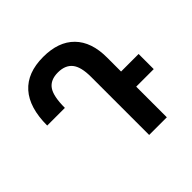

<svg xmlns="http://www.w3.org/2000/svg" viewBox="-181 -896 1068 1068"><g transform="rotate(-45 353.5 -362.0)"><path d="M686 -241H548V0H409V-457Q409 -536 381 -570.5Q353 -605 296 -605Q237 -605 210.5 -567.5Q184 -530 184 -438H45Q45 -579 109.5 -651.5Q174 -724 299 -724Q419 -724 483.5 -658.5Q548 -593 548 -471V-360H686Z"/></g></svg>

Font: Noto Sans Armenian SmBd Narrow
Style: Regular
Weight: 600
Width: 4
Designer: Monotype Design team
Foundry: Monotype Imaging Inc.
Version: Version 1.000